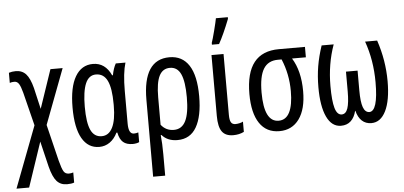

<svg xmlns="http://www.w3.org/2000/svg" viewBox="-63 -912 2706 1285"><g transform="rotate(-5 1290.0 -270.0)"><path d="M173 -421 206 -278 294 -537H376L236 -167L296 79Q310 133 321.5 151.5Q333 170 356 170Q371 170 386 165V233Q368 240 338 240Q295 240 269 211Q243 182 225 111L184 -60L83 240H-2L155 -172L99 -396Q88 -438 76.5 -456Q65 -474 46 -474Q28 -474 15 -469V-537Q36 -544 61 -544Q104 -544 130 -515.5Q156 -487 173 -421Z M419 -267Q419 -404 461 -475.5Q503 -547 580 -547Q662 -547 702 -460H707Q716 -507 733 -537H798Q777 -468 777 -349V-129Q777 -59 813 -59Q828 -59 843 -64V1Q837 5 824 7.5Q811 10 800 10Q758 10 735 -10Q712 -30 703 -75H697Q677 -34 645.5 -12Q614 10 575 10Q500 10 459.5 -60.5Q419 -131 419 -267ZM695 -256V-267Q695 -374 670.5 -424.5Q646 -475 594 -475Q546 -475 523.5 -422Q501 -369 501 -266Q501 -159 524 -109.5Q547 -60 597 -60Q645 -60 670 -110Q695 -160 695 -256Z M1100 10Q1034 10 996 -33H991Q997 22 997 98V240H916V-276Q916 -547 1094 -547Q1180 -547 1225 -477.5Q1270 -408 1270 -270Q1270 -136 1228 -63Q1186 10 1100 10ZM996 -286V-102Q1029 -60 1082 -60Q1136 -60 1161.5 -111.5Q1187 -163 1187 -270Q1187 -376 1164 -426Q1141 -476 1091 -476Q1042 -476 1019 -430Q996 -384 996 -286Z M1457 -129Q1457 -93 1466 -78Q1475 -63 1496 -63Q1509 -63 1524 -66.5Q1539 -70 1547 -75V-6Q1515 10 1475 10Q1423 10 1399.5 -22.5Q1376 -55 1376 -128V-537H1457ZM1385 -618Q1393 -640 1408 -698.5Q1423 -757 1427 -780H1507V-769Q1467 -667 1433 -606H1385Z M1785 10Q1698 10 1652 -58.5Q1606 -127 1606 -255Q1606 -397 1661.5 -467Q1717 -537 1829 -537H2004V-467H1911Q1966 -379 1966 -243Q1966 -122 1918 -56Q1870 10 1785 10ZM1786 -60Q1835 -60 1859.5 -108.5Q1884 -157 1884 -251Q1884 -365 1841 -467H1816Q1750 -467 1719 -416.5Q1688 -366 1688 -258Q1688 -60 1786 -60Z M2535 -260Q2535 -131 2500 -60.5Q2465 10 2403 10Q2365 10 2339.5 -13.5Q2314 -37 2303 -81H2301Q2290 -37 2264.5 -13.5Q2239 10 2199 10Q2137 10 2103.5 -60.5Q2070 -131 2070 -260Q2070 -333 2081 -399.5Q2092 -466 2116 -537H2197Q2151 -409 2151 -261Q2151 -161 2165 -113Q2179 -65 2210 -65Q2238 -65 2250.5 -102Q2263 -139 2263 -215V-348H2341V-215Q2341 -138 2354 -102Q2367 -66 2395 -65Q2454 -65 2454 -260Q2454 -408 2408 -537H2489Q2535 -400 2535 -260Z"/></g></svg>

Font: Noto Sans UI Cond
Style: Regular
Weight: 400
Width: 3
Designer: Monotype Design Team
Foundry: Monotype Imaging Inc.
Version: Version 1.001